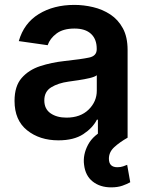

<svg xmlns="http://www.w3.org/2000/svg" viewBox="-20 -573 615 799"><path d="M223 11Q144.9 11 92.7 -30.9Q40.5 -72.8 40.5 -153.1Q40.5 -214.5 70.1 -248.4Q99.8 -282.3 147.2 -297.8Q194.6 -313.2 247.5 -318.9Q319.6 -326.7 351 -333.5Q382.5 -340.2 382.5 -367.9V-370Q382.5 -410.2 358.7 -432.2Q334.9 -454.2 290.1 -454.2Q242.9 -454.2 215.4 -433.6Q187.9 -413 178.3 -384.9L58.2 -402Q79.5 -476.6 141.5 -514.6Q203.5 -552.6 289.4 -552.6Q328.5 -552.6 367.5 -543.3Q406.6 -534.1 439.1 -512.8Q471.6 -491.5 491.3 -455.3Q511 -419 511 -365.1V0H387.4V-74.9H383.2Q365.8 -40.5 326.5 -14.7Q287.3 11 223 11ZM256.4 -83.5Q314.6 -83.5 348.7 -116.8Q382.8 -150.2 382.8 -195.7V-259.9Q374.6 -253.2 352.8 -248Q331 -242.9 306.5 -239.3Q282 -235.8 264.9 -233.3Q221.9 -227.3 193.2 -209.7Q164.4 -192.1 164.4 -155.2Q164.4 -119.7 190.3 -101.6Q216.3 -83.5 256.4 -83.5ZM442.5 206.7Q396.7 206.7 365.9 182.5Q335.2 158.4 329.9 112.9Q324.2 71 346.4 29.3Q368.6 -12.4 423.3 -37.3L511 0Q478.3 18.5 455.8 39.1Q433.2 59.7 433.2 87.4Q433.2 122.9 468.4 122.9Q481.9 122.9 492.2 119.3Q502.5 115.8 509.2 112.9L522 185.4Q509.2 192.8 489.3 199.8Q469.5 206.7 442.5 206.7Z"/></svg>

Font: Inter UI Semi Bold
Style: Regular
Weight: 600
Designer: Rasmus Andersson
Foundry: rsms
Version: 3.2;8d6f07862